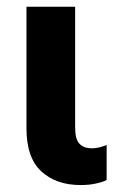

<svg xmlns="http://www.w3.org/2000/svg" viewBox="-20 -535 357 570"><path d="M219.7 14.4Q243.9 14.4 264.6 9.9Q285.4 5.4 296.6 -0.5V-104.5Q286.1 -100.3 274.9 -97.5Q263.7 -94.7 252.4 -94.7Q229.2 -94.7 216.2 -108Q203.1 -121.3 203.1 -156.2V-515.1H58.6V-153.3Q58.6 -66.7 102.8 -26.1Q147 14.4 219.7 14.4Z"/></svg>

Font: Roboto Flex
Style: Regular
Weight: 400
Designer: Berlow after Robertson
Foundry: Google
Version: Version 3.200;gftools[0.9.32]